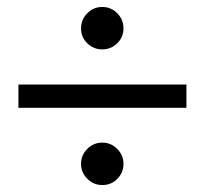

<svg xmlns="http://www.w3.org/2000/svg" viewBox="-20 -554 588 552"><path d="M213 -472Q213 -498 231 -516Q249 -534 274 -534Q299 -534 317 -516Q335 -498 335 -472Q335 -447 317 -429.5Q299 -412 274 -412Q249 -412 231 -429.5Q213 -447 213 -472ZM33 -311H516V-244H33ZM213 -83Q213 -108 231 -126Q249 -144 274 -144Q299 -144 317 -126Q335 -108 335 -83Q335 -58 317.5 -40Q300 -22 274 -22Q249 -22 231 -40Q213 -58 213 -83Z"/></svg>

Font: Martel Sans
Style: Regular
Weight: 400
Designer: Dan Reynolds and Mathieu Réguer
Foundry: Dan Reynolds and Mathieu Réguer
Version: Version 1.002; ttfautohint (v1.1) -l 5 -r 5 -G 72 -x 0 -D la